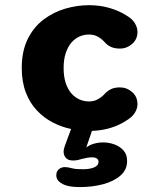

<svg xmlns="http://www.w3.org/2000/svg" viewBox="-20 -508 659 759"><path d="M297 231.5Q277.5 231.5 262 229.5Q246.5 227.5 235.5 223Q202.5 209.5 202.5 185Q202.5 169.5 212.8 161Q223 152.5 236 152.5Q247.5 152.5 264 157Q273.5 159.5 284.2 160.2Q295 161 308 161Q335.5 161 352.5 153.5Q369.5 146 369.5 132Q369.5 123 362.8 118.5Q356 114 344.5 114Q333.5 114 323.8 115.8Q314 117.5 305 120Q296 123 287 124.8Q278 126.5 269 126.5Q249.5 126.5 240.5 116.2Q231.5 106 231.5 91.5Q231.5 86.5 232.8 80.8Q234 75 236 69.5L261 2Q223 -6 188 -24.2Q153 -42.5 125.5 -71.8Q98 -101 82 -142.8Q66 -184.5 66 -239Q66 -306 89.5 -353.5Q113 -401 152 -430.5Q191 -460 238 -473.8Q285 -487.5 332 -487.5Q375.5 -487.5 413 -476.5Q450.5 -465.5 479.5 -447Q502 -434.5 512.8 -416.8Q523.5 -399 523.5 -382Q523.5 -353 502.5 -334.5Q481.5 -316 454 -316Q432.5 -316 418.2 -322.8Q404 -329.5 394 -341Q382.5 -354 367.2 -362.8Q352 -371.5 331.5 -371.5Q311.5 -371.5 293.8 -363.5Q276 -355.5 262 -339.2Q248 -323 239.8 -298Q231.5 -273 231.5 -239Q231.5 -205 239.8 -180Q248 -155 262 -139Q276 -123 293.8 -115Q311.5 -107 331.5 -107Q352 -107 367.2 -115.8Q382.5 -124.5 394 -137Q404.5 -148.5 418.5 -155.5Q432.5 -162.5 454 -162.5Q481.5 -162.5 502.5 -144Q523.5 -125.5 523.5 -96Q523.5 -79 512.8 -61.8Q502 -44.5 479.5 -31.5Q453 -13.5 418.2 -2.8Q383.5 8 343.5 9.5L321 75Q335 64.5 352.2 59.8Q369.5 55 388.5 55Q410.5 55 432 62.8Q453.5 70.5 468 86.5Q482.5 102.5 482.5 128.5Q482.5 163 456.2 186Q430 209 387.8 220.2Q345.5 231.5 297 231.5Z"/></svg>

Font: Sono ExtraLight Monospace
Style: Bold
Weight: 700
Version: Version 2.112